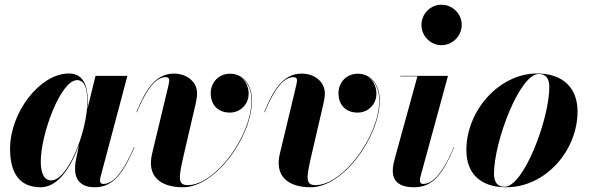

<svg xmlns="http://www.w3.org/2000/svg" viewBox="-20 -780 2486 810"><path d="M350.5 -350C350.5 -412.5 335 -470 271 -470C148 -470 22.5 -305.5 22.5 -152.5C22.5 -52.5 60 10 152 10C226 10 280.5 -77 313.5 -169.5L313 -168L299 -97.5C297.5 -90.5 296.5 -81 296.5 -67C296.5 -22 321.5 10 379 10C458 10 500 -49 547 -159L545 -159.5C491 -31.5 448 -4 415.5 -4C406 -4 402 -9.5 402 -17.5C402 -22 402.5 -27 404 -33L517.5 -460H383L348.5 -319.5C350 -330.5 350.5 -341 350.5 -350ZM348.5 -351.5C348.5 -228.5 267.5 -19 196 -19C168 -19 152 -46 152 -98C152 -215.5 236.5 -442 305 -442C338 -442 348.5 -404.5 348.5 -351.5Z M754 -121 805 -340.5C808 -354.5 811.5 -371.5 811.5 -386C811.5 -431.5 772.5 -469.5 713 -469.5C632 -469.5 590.5 -392 555.5 -307L557.5 -306.5C607.5 -427.5 647.5 -454.5 679.5 -454.5C689 -454.5 694 -450 694 -441.5C694 -436.5 692 -427 691 -421L621.5 -131C599 -37 655.5 10 752 10C890 10 1043 -204 1043 -356.5C1043 -420 1008 -469 950 -469C903 -469 869 -432.5 869 -387C869 -337 900 -305 950 -305C994 -305 1029 -340 1029 -384.5C1029 -417 1014 -444 990 -458C1022.5 -441 1041 -402.5 1041 -356.5C1041 -204 887 1 772.5 1C730.5 1 732 -25.5 754 -121Z M1293 -121 1344 -340.5C1347 -354.5 1350.5 -371.5 1350.5 -386C1350.5 -431.5 1311.5 -469.5 1252 -469.5C1171 -469.5 1129.5 -392 1094.5 -307L1096.5 -306.5C1146.5 -427.5 1186.5 -454.5 1218.5 -454.5C1228 -454.5 1233 -450 1233 -441.5C1233 -436.5 1231 -427 1230 -421L1160.5 -131C1138 -37 1194.5 10 1291 10C1429 10 1582 -204 1582 -356.5C1582 -420 1547 -469 1489 -469C1442 -469 1408 -432.5 1408 -387C1408 -337 1439 -305 1489 -305C1533 -305 1568 -340 1568 -384.5C1568 -417 1553 -444 1529 -458C1561.5 -441 1580 -402.5 1580 -356.5C1580 -204 1426 1 1311.5 1C1269.5 1 1271 -25.5 1293 -121Z M1758 -675C1758 -629.5 1794.5 -589.5 1842.5 -589.5C1890.5 -589.5 1928 -629.5 1928 -675C1928 -720.5 1890.5 -760 1842.5 -760C1794.5 -760 1758 -720.5 1758 -675ZM1896 -159 1894.5 -159.5C1840 -31.5 1798 -4 1764.5 -4C1755 -4 1751.5 -10 1751.5 -18C1751.5 -22.5 1751.5 -27.5 1753.5 -33.5L1870 -460H1668.5V-458H1741L1644.5 -107.5C1641.5 -96.5 1637 -77.5 1637 -60C1637 -17 1662.5 10 1727 10C1808.5 10 1849 -49 1896 -159Z M2116 10C2282 10 2416.5 -145 2416.5 -310C2416.5 -410 2354 -470 2245.5 -470C2087 -470 1947.5 -314.5 1947.5 -147C1947.5 -47 2007.5 10 2116 10ZM2108.5 8C2077.5 8 2064 -13 2064 -47C2064 -181 2171.5 -468 2253 -468C2284 -468 2297.5 -447 2297.5 -413C2297.5 -279 2190 8 2108.5 8Z"/></svg>

Font: Bodoni* 96pt
Style: Bold Italic
Weight: 700
Italic angle: -13°
Version: Version 2.3